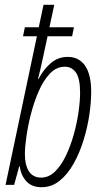

<svg xmlns="http://www.w3.org/2000/svg" viewBox="-20 -780 430 810"><path d="M155.3 9.8Q113.8 9.8 90.8 -15.6Q67.9 -41 63.5 -78.1H61L39.6 0H3.4L135.7 -627H77.1L85 -665H143.6L163.6 -759.8H209L188.5 -665H292L284.2 -627H180.7Q168 -567.4 160.9 -534.9Q153.8 -502.4 149.4 -483.6Q145 -464.8 140.1 -446.3H142.1Q163.6 -487.3 194.3 -513.7Q225.1 -540 265.6 -540Q313 -540 338.9 -502.9Q364.7 -465.8 364.7 -392.1Q364.7 -347.7 356.7 -294.2Q348.6 -240.7 332 -187.3Q315.4 -133.8 290.3 -89.1Q265.1 -44.4 231.4 -17.3Q197.8 9.8 155.3 9.8ZM153.3 -30.8Q186 -30.8 212.2 -56.4Q238.3 -82 258.1 -123.3Q277.8 -164.6 291.3 -212.9Q304.7 -261.2 311.3 -307.6Q317.9 -354 317.9 -388.7Q317.9 -448.7 300.5 -473.6Q283.2 -498.5 253.4 -498.5Q217.8 -498.5 190.2 -469.2Q162.6 -439.9 142.8 -394Q123 -348.1 110.1 -297.4Q97.2 -246.6 91.1 -201.9Q85 -157.2 85 -131.8Q85 -83 102.3 -56.9Q119.6 -30.8 153.3 -30.8Z"/></svg>

Font: Open Sans Condensed Light
Style: Italic
Weight: 300
Width: 3
Italic angle: -12°
Designer: Monotype Design Team
Foundry: Monotype Imaging Inc.
Version: Version 3.000; ttfautohint (v1.8.4)